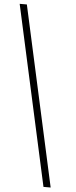

<svg xmlns="http://www.w3.org/2000/svg" viewBox="-75 -832 419 1065"><g transform="rotate(5 135.0 -300.0)"><path d="M250 200H210L-10 -800H30Z"/></g></svg>

Font: Big Shoulders Text Thin Thin
Style: Regular
Weight: 250
Version: Version 2.002